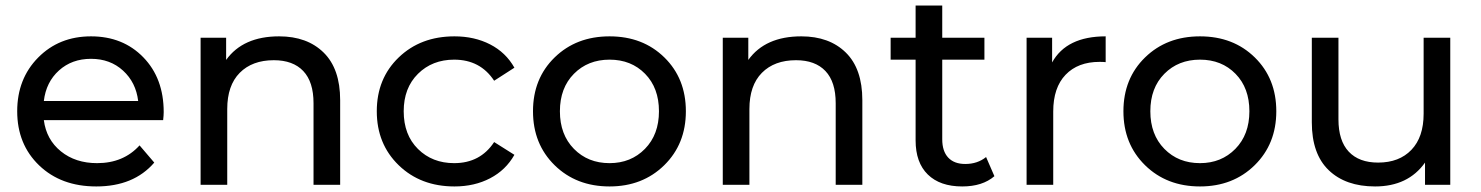

<svg xmlns="http://www.w3.org/2000/svg" viewBox="-20 -666 5339 692"><path d="M570 -262Q570 -251 568 -233H138Q147 -163 199.5 -120.5Q252 -78 330 -78Q425 -78 483 -142L536 -80Q462 6 327 6Q200 6 121 -70Q42 -146 42 -265Q42 -382 117.5 -458.5Q193 -535 308 -535Q423 -535 496.5 -459.5Q570 -384 570 -262ZM138 -302H478Q470 -369 423.5 -411.5Q377 -454 308 -454Q239 -454 192.5 -412Q146 -370 138 -302Z M986 -535Q1087 -535 1146.5 -476.5Q1206 -418 1206 -305V0H1110V-294Q1110 -371 1073 -410Q1036 -449 967 -449Q889 -449 844 -403.5Q799 -358 799 -273V0H703V-530H795V-450Q856 -535 986 -535Z M1618 6Q1496 6 1417 -70.5Q1338 -147 1338 -265Q1338 -383 1417 -459Q1496 -535 1618 -535Q1690 -535 1746.5 -506Q1803 -477 1834 -422L1761 -375Q1711 -451 1617 -451Q1538 -451 1486.5 -400Q1435 -349 1435 -265Q1435 -180 1486.5 -129Q1538 -78 1617 -78Q1711 -78 1761 -154L1834 -108Q1803 -53 1746.5 -23.5Q1690 6 1618 6Z M2177 6Q2057 6 1979 -70.5Q1901 -147 1901 -265Q1901 -383 1979 -459Q2057 -535 2177 -535Q2297 -535 2374.5 -459Q2452 -383 2452 -265Q2452 -147 2374 -70.5Q2296 6 2177 6ZM2177 -78Q2254 -78 2304.5 -129.5Q2355 -181 2355 -265Q2355 -349 2305 -400Q2255 -451 2177 -451Q2099 -451 2048.5 -400Q1998 -349 1998 -265Q1998 -181 2048.5 -129.5Q2099 -78 2177 -78Z M2868 -535Q2969 -535 3028.5 -476.5Q3088 -418 3088 -305V0H2992V-294Q2992 -371 2955 -410Q2918 -449 2849 -449Q2771 -449 2726 -403.5Q2681 -358 2681 -273V0H2585V-530H2677V-450Q2738 -535 2868 -535Z M3534 -100 3564 -31Q3521 6 3448 6Q3368 6 3324 -37Q3280 -80 3280 -160V-451H3190V-530H3280V-646H3376V-530H3528V-451H3376V-164Q3376 -121 3397.5 -98Q3419 -75 3459 -75Q3503 -75 3534 -100Z M3772 -441Q3824 -535 3965 -535V-442Q3957 -443 3943 -443Q3865 -443 3820.5 -396.5Q3776 -350 3776 -264V0H3680V-530H3772Z M4305 6Q4185 6 4107 -70.5Q4029 -147 4029 -265Q4029 -383 4107 -459Q4185 -535 4305 -535Q4425 -535 4502.5 -459Q4580 -383 4580 -265Q4580 -147 4502 -70.5Q4424 6 4305 6ZM4305 -78Q4382 -78 4432.5 -129.5Q4483 -181 4483 -265Q4483 -349 4433 -400Q4383 -451 4305 -451Q4227 -451 4176.5 -400Q4126 -349 4126 -265Q4126 -181 4176.5 -129.5Q4227 -78 4305 -78Z M5111 -530H5207V0H5116V-80Q5055 6 4936 6Q4830 6 4769 -52.5Q4708 -111 4708 -225V-530H4804V-236Q4804 -159 4841 -119.5Q4878 -80 4947 -80Q5023 -80 5067 -126Q5111 -172 5111 -256Z"/></svg>

Font: Montserrat
Style: Regular
Weight: 500
Designer: Julieta Ulanovsky
Foundry: Julieta Ulanovsky
Version: Version 7.200;PS 007.200;hotconv 1.0.88;makeotf.lib2.5.64775